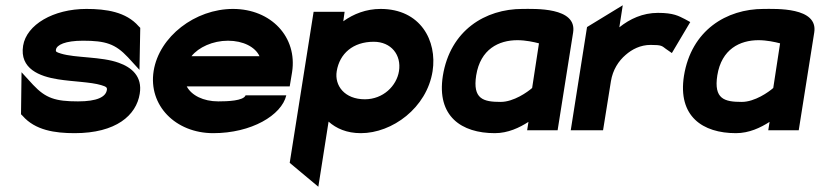

<svg xmlns="http://www.w3.org/2000/svg" viewBox="-20 -496 3121 731"><path d="M68 -322C54 -234 131 -205 201 -194C257 -185 325 -184 365 -172C385 -166 388 -163 387 -154C383 -127 350 -110 277 -110C191 -110 154 -122 106 -173L62 -221L60 -61L66 -55C114 0 189 11 264 11C422 11 499 -57 512 -139C523 -206 480 -240 432 -257C366 -281 267 -275 212 -292C192 -298 192 -300 193 -307C196 -325 228 -341 296 -341C382 -341 419 -329 467 -278L511 -230L514 -390L508 -396C460 -451 384 -462 309 -462C183 -462 81 -402 68 -322Z M565 -226C544 -95 648 11 792 11C937 11 1052 -57 1070 -133H915C907 -112 846 -110 811 -110C754 -110 709 -133 691 -167H1083L1092 -221C1113 -355 1012 -462 867 -462C723 -462 586 -357 565 -226ZM709 -282C736 -316 790 -341 848 -341C906 -341 952 -317 968 -282Z M1083 124 1192 215 1231 -33C1260 -7 1300 11 1354 11C1473 11 1605 -85 1627 -225C1645 -341 1581 -462 1429 -462C1374 -462 1326 -443 1287 -415L1292 -451H1174ZM1262 -225C1273 -292 1324 -337 1403 -337C1469 -337 1509 -287 1499 -225C1490 -169 1439 -118 1369 -118C1292 -118 1253 -170 1262 -225Z M1666 -207C1642 -53 1737 11 1864 11C1914 11 1958 -10 1992 -32L1987 0H2103L2162 -372C2178 -470 2014 -462 1969 -462C1828 -462 1694 -381 1666 -207ZM1793 -209C1809 -309 1879 -343 1950 -343C1981 -343 2013 -336 2032 -331L2006 -161C1989 -146 1936 -108 1886 -108C1820 -108 1779 -119 1793 -209Z M2153 0H2276L2306 -187C2313 -230 2335 -264 2362 -287C2386 -308 2418 -325 2457 -325C2500 -325 2500 -321 2515 -310L2538 -294L2608 -412L2588 -423C2564 -435 2545 -447 2485 -447C2427 -447 2378 -424 2338 -392L2351 -476L2215 -393Z M2584 -207C2560 -53 2655 11 2782 11C2832 11 2876 -10 2910 -32L2905 0H3021L3080 -372C3096 -470 2932 -462 2887 -462C2746 -462 2612 -381 2584 -207ZM2711 -209C2727 -309 2797 -343 2868 -343C2899 -343 2931 -336 2950 -331L2924 -161C2907 -146 2854 -108 2804 -108C2738 -108 2697 -119 2711 -209Z"/></svg>

Font: Charger Sport
Style: UltObl
Weight: 1000
Designer: Jasper
Foundry: Cannot Into Space Fonts
Version: Version 1.1